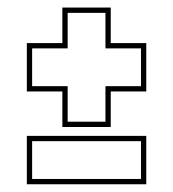

<svg xmlns="http://www.w3.org/2000/svg" viewBox="-20 -605 458 508"><path d="M145 -269V-363H51V-491H145V-585H273V-491H367V-363H273V-269ZM159 -283H259V-377H353V-477H259V-571H159V-477H65V-377H159ZM51 -117.5V-245.5H367V-117.5ZM65 -131.5H353V-231.5H65Z"/></svg>

Font: Tourney Expanded Thin
Style: Regular
Weight: 100
Width: 7
Designer: Tyler Finck
Foundry: Etcetera Type Co
Version: Version 1.010; ttfautohint (v1.8.3)